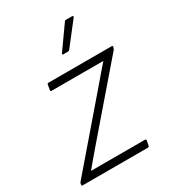

<svg xmlns="http://www.w3.org/2000/svg" viewBox="-170 -781 782 873"><g transform="rotate(-30 220.5 -345.0)"><path d="M4 0Q-2 0 0 -6V-10Q1 -15 5 -20L300 -363Q317 -383 334 -403Q351 -423 368 -442V-443Q342 -443 316 -443Q290 -443 263 -443H96Q91 -443 92 -450L96 -476Q98 -482 103 -482H434Q441 -482 440 -476L439 -473Q438 -468 434 -462L147 -129Q128 -107 109 -84.5Q90 -62 71 -39V-38Q98 -38 123.5 -38Q149 -38 174 -38H353Q360 -38 359 -32L354 -5Q352 0 347 0ZM226 -560Q223 -560 222 -562.5Q221 -565 223 -567L306 -684Q309 -690 315 -690H348Q351 -690 352 -687.5Q353 -685 351 -682L260 -565Q256 -560 250 -560Z"/></g></svg>

Font: Sofia Sans Semi Condensed ExtraLight
Style: Italic
Weight: 250
Italic angle: -9°
Version: Version 4.100